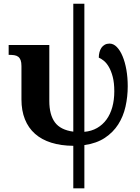

<svg xmlns="http://www.w3.org/2000/svg" viewBox="-20 -780 758 1040"><path d="M671.9 -313Q671.9 -256.3 659.9 -202.9Q647.9 -149.4 620.4 -106.2Q592.8 -63 547.9 -33.2Q502.9 -3.4 437 5.9V240.2H377V9.8Q310.1 9.3 257.8 -7.1Q205.6 -23.4 169.7 -55.2Q133.8 -86.9 115 -133.8Q96.2 -180.7 96.2 -241.2V-421.9Q96.2 -441.9 91.8 -453.9Q87.4 -465.8 78.9 -472.4Q70.3 -479 57.4 -481Q44.4 -482.9 26.9 -482.9V-536.1H247.1V-232.9Q247.1 -158.7 277.3 -117.4Q307.6 -76.2 377 -66.9V-759.8H437V-65.9Q475.6 -69.3 505.9 -86.7Q536.1 -104 556.9 -132.6Q577.6 -161.1 588.4 -200Q599.1 -238.8 599.1 -285.2Q599.1 -331.5 590.6 -364Q582 -396.5 569.3 -418Q556.6 -439.5 542 -451.2Q527.3 -462.9 515.1 -467.8Q515.1 -483.4 518.8 -497.3Q522.5 -511.2 529.5 -521.5Q536.6 -531.7 547.6 -537.8Q558.6 -543.9 573.2 -543.9Q594.7 -543.9 612.8 -525.4Q630.9 -506.8 644 -475.3Q657.2 -443.8 664.6 -401.9Q671.9 -359.9 671.9 -313Z"/></svg>

Font: Droid Serif
Style: Bold
Weight: 700
Designer: Monotype Design team
Foundry: Monotype Imaging Inc.
Version: Version 1.03